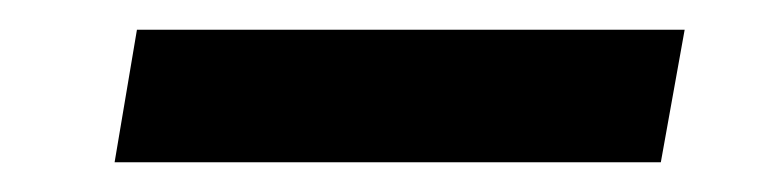

<svg xmlns="http://www.w3.org/2000/svg" viewBox="-20 -355 521 129"><path d="M57 -246 72 -335H440L424 -246Z"/></svg>

Font: Rethink Sans Medium
Style: Italic
Weight: 500
Italic angle: -10°
Designer: The Rethink Sans project authors (Hans Thiessen). DM Sans designed by Colophon Foundry.
Foundry: Rethink Communications LLC
Version: Version 1.001